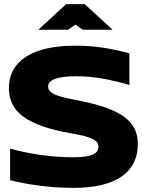

<svg xmlns="http://www.w3.org/2000/svg" viewBox="-20 -900 710 929"><path d="M606 -489V-642C513 -667 435 -679 343 -679C138 -679 23 -605 23 -474C23 -361 106 -293 323 -255C423 -238 456 -222 456 -191C456 -162 436 -139 333 -139C224 -139 114 -157 29 -181V-28C129 -3 236 9 337 9C544 9 647 -69 647 -203C647 -316 563 -376 343 -417C246 -435 213 -451 213 -482C213 -509 245 -531 349 -531C430 -531 504 -518 606 -489ZM165 -756H309L345 -781L381 -756H525L390 -880H300Z"/></svg>

Font: LT Wave Black
Style: Regular
Weight: 900
Designer: Daniel Lyons
Version: Version 2.5 (Glyphs App)